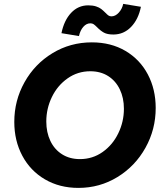

<svg xmlns="http://www.w3.org/2000/svg" viewBox="-20 -942 820 970"><path d="M52.2 -326.2Q52.2 -434.1 103.8 -526.4Q155.3 -618.7 245.1 -673.3Q335 -728 443.8 -728Q540.5 -728 613.8 -684.8Q687 -641.6 726.8 -566.2Q766.6 -490.7 766.6 -396.5Q766.6 -288.1 714.8 -195.3Q663.1 -102.5 573.5 -47.6Q483.9 7.3 376 7.3Q280.8 7.3 207 -35.9Q133.3 -79.1 92.8 -155Q52.2 -231 52.2 -326.2ZM606 -392.6Q606 -447.3 585.4 -490.2Q564.9 -533.2 526.6 -557.6Q488.3 -582 436 -582Q372.6 -582 321.5 -546.1Q270.5 -510.3 242.2 -451.9Q213.9 -393.6 213.9 -328.1Q213.9 -273.4 234.4 -230.2Q254.9 -187 293.5 -162.6Q332 -138.2 383.8 -138.2Q447.8 -138.2 498.5 -174.1Q549.3 -210 577.6 -268.6Q606 -327.1 606 -392.6ZM425.8 -915Q448.7 -915 465.1 -909.7Q481.4 -904.3 491.2 -896.7Q501 -889.2 512.2 -877.9Q521.5 -868.2 527.8 -863.8Q534.2 -859.4 543 -859.4Q563 -859.4 580.1 -878.2Q597.2 -897 602.5 -922.4L691.9 -907.7Q679.2 -844.2 642.1 -805.9Q605 -767.6 552.7 -767.6Q522.5 -767.6 505.1 -777.1Q487.8 -786.6 471.2 -803.7Q460 -814.9 453.1 -819.6Q446.3 -824.2 436.5 -824.2Q416.5 -824.2 400.9 -806.4Q385.3 -788.6 378.9 -759.8L290.5 -774.4Q303.7 -839.4 339.4 -877.2Q375 -915 425.8 -915Z"/></svg>

Font: Reddit Sans Chocolate ExBold
Style: Italic
Weight: 800
Italic angle: -11.25°
Designer: Stephen Hutchings
Version: Version 1.013